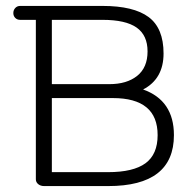

<svg xmlns="http://www.w3.org/2000/svg" viewBox="-20 -628 652 648"><path d="M48 -608H326Q431 -608 481.5 -570.5Q532 -533 532 -447.5Q532 -362 463 -326Q567 -289 567 -172Q567 0 345 0H129Q117 0 109 -6.5Q101 -13 101 -23V-561H48Q38 -561 31.5 -567.5Q25 -574 25 -584Q25 -594 31.5 -601Q38 -608 48 -608ZM155 -297V-47H345Q430 -47 471 -77Q512 -107 512 -172Q512 -297 361 -297ZM155 -561V-344H349Q408 -344 443 -372Q478 -400 478 -454.5Q478 -509 441 -535Q404 -561 326 -561Z"/></svg>

Font: Flamenco
Style: Regular
Weight: 400
Designer: Luciano Vergara
Foundry: Luciano Vergara
Version: Version 1.002